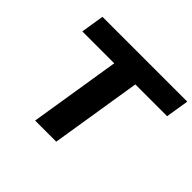

<svg xmlns="http://www.w3.org/2000/svg" viewBox="-161 -912 1119 1119"><g transform="rotate(45 399.0 -352.5)"><path d="M249 0 339 -562H76L99 -705H798L775 -562H513L423 0Z"/></g></svg>

Font: Nunito Sans 7pt SemiExpanded ExtraBold
Style: Italic
Weight: 800
Width: 6
Italic angle: -9°
Designer: Vernon Adams
Foundry: Vernon Adams
Version: Version 3.101;gftools[0.9.27]